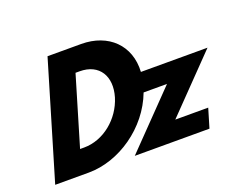

<svg xmlns="http://www.w3.org/2000/svg" viewBox="-126 -1054 1588 1283"><g transform="rotate(-20 667.5 -412.5)"><path d="M311.2 -825 65.5 0H304.5C520.4 0 748.2 -155.5 831.7 -378H998.1L631.5 0H1162.5L1202.7 -135H968.7L1335.3 -513H861.7C872.8 -699.4 743.3 -825 550.2 -825ZM303.5 -168 449.1 -657H478.1C618.1 -657 681.3 -550 640.2 -412C598.1 -274 471.5 -168 332.5 -168Z"/></g></svg>

Font: Hussar
Style: BdOblThree
Weight: 700
Foundry: Cannot Into Space Fonts
Version: Version 2.00